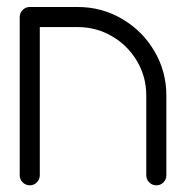

<svg xmlns="http://www.w3.org/2000/svg" viewBox="-20 -539 546 563"><path d="M37.8 -25.2V-489.3H96.7V-25.2Q96.7 -13 88.1 -4.3Q79.6 4.4 67.4 4.4Q55.2 4.4 46.5 -4.3Q37.8 -13 37.8 -25.2ZM438.5 4.4Q426.3 4.4 417.6 -4.3Q408.9 -13 408.9 -25.2V-259.3Q408.9 -313.7 381.9 -359.6Q354.8 -405.6 308.7 -432.6Q262.6 -459.6 208.1 -459.6H67.4Q55.2 -459.6 46.5 -468.3Q37.8 -477 37.8 -489.3Q37.8 -501.1 46.5 -509.8Q55.2 -518.5 67.4 -518.5H208.1Q278.5 -518.5 338.1 -483.5Q397.8 -448.5 432.8 -388.9Q467.8 -329.3 467.8 -259.3V-25.2Q467.8 -13 459.3 -4.3Q450.7 4.4 438.5 4.4Z"/></svg>

Font: 26F Galaxy Hebrew Medium
Style: Regular
Weight: 500
Designer: C₂₉H₂₅N₃O₅
Version: Version 1.000